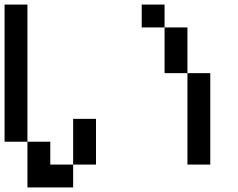

<svg xmlns="http://www.w3.org/2000/svg" viewBox="-20 -820 1040 840"><path d="M0 -200V-800H100V-200ZM800 -100V-500H900V-100ZM800 -500H700V-700H800ZM100 -200H200V-100H300V0H100ZM300 -100V-300H400V-100ZM600 -700V-800H700V-700Z"/></svg>

Font: GalmuriMono9 Regular
Style: Regular
Weight: 400
Designer: Lee Minseo (quiple)
Version: Version 2.399;hotconv 1.1.1;makeotfexe 2.6.0 DEVELOPMENT